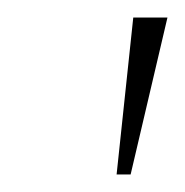

<svg xmlns="http://www.w3.org/2000/svg" viewBox="-20 -813 211 219"><path d="M113 -614 132 -793H171L129 -614Z"/></svg>

Font: Poppins Thin
Style: Italic
Weight: 250
Italic angle: -10°
Designer: Ninad Kale (Devanagari), Jonny Pinhorn (Latin)
Foundry: Indian Type Foundry
Version: Version 3.200;PS 1.000;hotconv 16.6.54;makeotf.lib2.5.65590